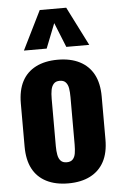

<svg xmlns="http://www.w3.org/2000/svg" viewBox="-58 -875 586 925"><g transform="rotate(-5 235.5 -412.0)"><path d="M235 10Q173 10 129 -12.5Q85 -35 62.5 -78Q40 -121 40 -185V-393Q40 -457 62.5 -500Q85 -543 129 -565.5Q173 -588 235 -588Q297 -588 341 -565.5Q385 -543 408 -500Q431 -457 431 -393V-185Q431 -121 408 -78Q385 -35 341 -12.5Q297 10 235 10ZM236 -92Q255 -92 265 -102.5Q275 -113 278 -131.5Q281 -150 281 -174V-403Q281 -428 278 -446Q275 -464 265 -475Q255 -486 236 -486Q217 -486 207 -475Q197 -464 193.5 -446Q190 -428 190 -403V-174Q190 -150 193.5 -131.5Q197 -113 207 -102.5Q217 -92 236 -92ZM77 -646 170 -834H298L393 -646H282L234 -765L187 -646Z"/></g></svg>

Font: Oswald SemiBold
Style: Regular
Weight: 600
Designer: Vernon Adams
Foundry: Vernon Adams
Version: Version 4.100; ttfautohint (v1.8.1.43-b0c9)